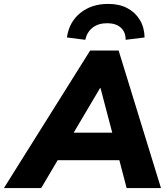

<svg xmlns="http://www.w3.org/2000/svg" viewBox="-80 -964 863 984"><path d="M-60 0 382 -705H528L745 0H569L522 -180L573 -143H173L235 -176L131 0ZM433 -513 278 -251 256 -284H536L505 -247L435 -513ZM357 -760 263 -772Q274 -851 331.5 -897.5Q389 -944 475 -944Q532 -944 573 -922Q614 -900 637 -861.5Q660 -823 661 -772L564 -760Q564 -800 539 -822.5Q514 -845 469 -845Q424 -845 395 -822.5Q366 -800 357 -760Z"/></svg>

Font: Nunito Sans 12pt ExtraLight 12pt Black
Style: Italic
Weight: 900
Italic angle: -9°
Version: Version 3.101;gftools[0.9.27]